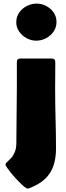

<svg xmlns="http://www.w3.org/2000/svg" viewBox="-20 -829 374 1090"><path d="M72.3 -702.6Q72.3 -733.9 88.9 -757.6Q105.5 -781.2 132.1 -794.9Q158.7 -808.6 188 -808.6Q216.8 -808.6 242.7 -794.9Q268.6 -781.2 284.7 -757.8Q300.8 -734.4 300.8 -704.1Q300.8 -673.8 284.2 -649.7Q267.6 -625.5 241.2 -611.8Q214.8 -598.1 185.5 -598.1Q157.2 -598.1 131.3 -612.1Q105.5 -626 88.9 -649.7Q72.3 -673.3 72.3 -702.6ZM293.9 -477.1Q293.9 -439.9 293.5 -402.3Q293 -364.7 293 -327.1Q293 -241.7 295.4 -156.2Q297.9 -70.8 297.9 15.1Q297.9 101.1 262.2 155.3Q226.6 209.5 145 239.7Q140.1 241.7 136.2 241.7Q130.4 241.7 116 229.5Q101.6 217.3 83.7 199Q65.9 180.7 49.3 160.9Q32.7 141.1 22 125.7Q11.2 110.4 11.2 104.5Q11.2 98.6 20.5 90.6Q29.8 82.5 42 69.6Q54.2 56.6 63.5 35.4Q72.8 14.2 72.8 -18.1Q72.8 -95.2 74.2 -172.1Q75.7 -249 75.7 -326.2V-477.1Q75.7 -496.6 95.2 -496.6H274.4Q293.9 -496.6 293.9 -477.1Z"/></svg>

Font: Belanosima
Style: Bold
Weight: 700
Designer: The DocRepair Project, Santiago Orozco
Foundry: Google
Version: Version 2.000